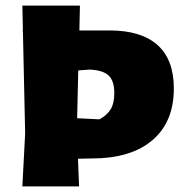

<svg xmlns="http://www.w3.org/2000/svg" viewBox="-20 -667 642 687"><path d="M373 -558Q485 -558 543.5 -506Q602 -454 602 -350Q602 -231 525.5 -165.5Q449 -100 308 -100L259 -99L263 0H60L70 -190L62 -554L60 -557H62L60 -647H266L264 -558ZM301 -418 260 -415 256 -244 336 -240Q363 -255 376 -276Q389 -297 389 -334Q389 -378 368.5 -397Q348 -416 301 -418Z"/></svg>

Font: Alegreya Sans SC Black
Style: Regular
Weight: 900
Designer: Juan Pablo del Peral
Foundry: Huerta Tipografica
Version: Version 2.007